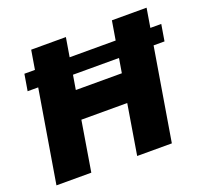

<svg xmlns="http://www.w3.org/2000/svg" viewBox="-124 -877 1100 1026"><g transform="rotate(-20 425.5 -364.0)"><path d="M29.3 0 116.7 -525.4H56.6L72.3 -619.1H132.3L150.4 -727.5H347.7L329.6 -619.1H591.3L609.4 -727.5H806.6L788.6 -619.1H850.6L835 -525.4H772.9L685.5 0H488.3L535.2 -284.2H274.4L227.5 0ZM300.8 -443.4H562.5L576.2 -525.4H314.5Z"/></g></svg>

Font: Inter Tight Black
Style: Italic
Weight: 900
Italic angle: -9.39999°
Designer: Rasmus Andersson
Foundry: rsms
Version: Version 3.004; ttfautohint (v1.8.4.7-5d5b)